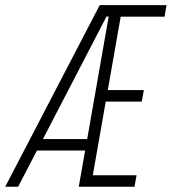

<svg xmlns="http://www.w3.org/2000/svg" viewBox="-35 -713 656 733"><path d="M265.6 0 290 -138.2H106L34.2 0H-15.1L345.7 -693.4H600.6L593.3 -649.4H425.8L376.5 -369.1H514.2L506.3 -325.2H368.7L319.3 -43.9H486.3L478.5 0ZM128.9 -182.1H297.9L379.9 -649.9H371.6Z"/></svg>

Font: Cascadia Mono NF ExtraLight
Style: Italic
Weight: 200
Italic angle: -10°
Monospace: yes
Designer: Aaron Bell
Foundry: Saja Typeworks
Version: Version 2404.023; ttfautohint (v1.8.4)